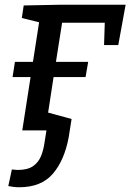

<svg xmlns="http://www.w3.org/2000/svg" viewBox="-20 -550 550 810"><path d="M74 0 109 -225H33L43 -289H119L145 -456L72 -474L80 -527L233 -530H510L479 -360H419L422 -454H242L216 -289H352L341 -225H206L183 -75L282 -48L270 28Q252 126 203 183Q154 240 61 240Q48 240 37 238.5Q26 237 15 235L30 165Q36 165 42 166Q48 167 54 167Q97 167 120 150.5Q143 134 153.5 107.5Q164 81 168 50L176 0Z"/></svg>

Font: Bitter Medium
Style: Italic
Weight: 500
Italic angle: -9°
Designer: Sol Matas, and Bitter project Authors
Foundry: Sol Matas
Version: Version 2.001